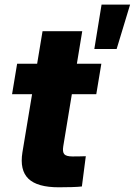

<svg xmlns="http://www.w3.org/2000/svg" viewBox="-20 -793 572 815"><path d="M410.2 -522.5 388.7 -393.1H31.2L52.7 -522.5ZM160.6 -660.6H329.1L248.5 -171.9Q244.6 -147.9 252.9 -138.4Q261.2 -128.9 288.1 -128.9Q299.8 -128.9 317.9 -129.2Q335.9 -129.4 344.2 -129.9L327.6 -1.5Q311 0.5 284.2 1.2Q257.3 2 229.5 2Q138.2 2 100.6 -34.4Q63 -70.8 75.2 -146.5ZM380.4 -585 411.1 -773.4H532.2L475.1 -585Z"/></svg>

Font: Inter 28pt ExtraBold
Style: Italic
Weight: 800
Italic angle: -9.3988°
Designer: Rasmus Andersson
Foundry: rsms
Version: Version 4.001;git-66647c0bb